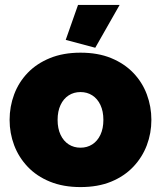

<svg xmlns="http://www.w3.org/2000/svg" viewBox="-20 -750 654 780"><path d="M307 10Q237 10 183 -12Q129 -34 92.5 -72.5Q56 -111 37.5 -160Q19 -209 19 -263Q19 -317 37.5 -366.5Q56 -416 92.5 -454Q129 -492 183 -514Q237 -536 307 -536Q378 -536 431.5 -514Q485 -492 521.5 -454Q558 -416 576.5 -366.5Q595 -317 595 -263Q595 -209 576.5 -160Q558 -111 521.5 -72.5Q485 -34 431.5 -12Q378 10 307 10ZM214 -263Q214 -228 226 -202.5Q238 -177 259 -163.5Q280 -150 307 -150Q334 -150 355 -163.5Q376 -177 388 -202.5Q400 -228 400 -263Q400 -298 388 -323.5Q376 -349 355 -362.5Q334 -376 307 -376Q280 -376 259 -362.5Q238 -349 226 -323.5Q214 -298 214 -263ZM367 -556 247 -588 297 -730H466Z"/></svg>

Font: Raleway Thin Black
Style: Regular
Weight: 900
Version: Version 4.026